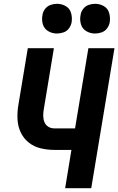

<svg xmlns="http://www.w3.org/2000/svg" viewBox="-20 -988 621 1008"><path d="M322 0H459L581 -735H444L374 -314H265Q247 -314 233 -323Q219 -332 213 -347.5Q207 -363 207 -380.5Q207 -398 210 -415L263 -735H126L76 -434Q70 -397 72 -360.5Q74 -324 89 -292.5Q104 -261 131 -239.5Q158 -218 193 -209.5Q228 -201 265 -201H355ZM479 -812Q496 -812 513.5 -818Q531 -824 542 -839Q553 -854 556 -871Q560 -896 553 -920Q546 -944 525 -956Q504 -968 479 -968Q462 -968 445 -962Q428 -956 416.5 -941Q405 -926 403 -909Q398 -884 405 -860.5Q412 -837 433 -824.5Q454 -812 479 -812ZM279 -812Q296 -812 313.5 -818Q331 -824 342 -839Q353 -854 356 -871Q360 -896 353 -920Q346 -944 325 -956Q304 -968 279 -968Q262 -968 245 -962Q228 -956 216.5 -941Q205 -926 203 -909Q198 -884 205 -860.5Q212 -837 233 -824.5Q254 -812 279 -812Z"/></svg>

Font: Iosevka Sparkle Extrabold
Style: Italic
Weight: 800
Italic angle: -9°
Designer: Belleve Invis
Foundry: Belleve Invis
Version: Version 4.5.0; ttfautohint (v1.8.3)